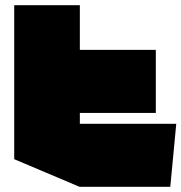

<svg xmlns="http://www.w3.org/2000/svg" viewBox="-20 -723 702 743"><path d="M35 -286V-703H289V-530L36 -286ZM36 -286 289 -530H583V-286ZM288 0 35 -107V-286H289V0ZM289 0V-244H662V-243L639 0Z"/></svg>

Font: Foldit Black
Style: Regular
Weight: 900
Version: Version 1.003